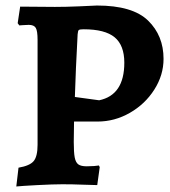

<svg xmlns="http://www.w3.org/2000/svg" viewBox="-20 -667 617 695"><path d="M179 -642Q218 -642 265 -644Q312 -646 331 -647Q460 -647 516 -592.5Q572 -538 572 -454Q572 -395 538.5 -342.5Q505 -290 450 -258.5Q395 -227 333 -227H248L247 -153Q247 -115 250.5 -97Q254 -79 263.5 -72Q273 -65 294 -65Q308 -65 321 -66Q334 -67 338 -68L341 -62L332 3Q318 3 280 1.5Q242 0 206 0Q173 0 115.5 3Q58 6 39 8L47 -60Q88 -67 102 -84Q116 -101 116 -143V-523Q116 -555 109.5 -566Q103 -577 84 -577Q73 -577 63 -576Q53 -575 50 -575L44 -583L53 -643ZM430 -440Q430 -503 395 -532Q360 -561 283 -561Q269 -561 265.5 -558.5Q262 -556 261 -543Q254 -414 251 -316L339 -304Q430 -323 430 -440Z"/></svg>

Font: Sahitya
Style: Bold
Weight: 700
Designer: Juan Pablo del Peral
Foundry: Juan Pablo del Peral (http://www.huertatipografica.com)
Version: Version 1.001;PS 001.000;hotconv 1.0.70;makeotf.lib2.5.58329